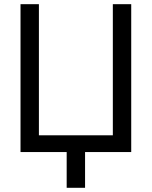

<svg xmlns="http://www.w3.org/2000/svg" viewBox="-20 -727 726 918"><path d="M78.1 -707V0H607.4V-707H519.5V-80.1H166V-707ZM386.7 170.9V-69.3H298.8V170.9Z"/></svg>

Font: Pretendard Variable
Style: Regular
Weight: 400
Designer: Base glyphs from Inter by Rasmus Andersson; Hangeul glyphs from Noto Sans CJK(Source Han Sans) by Jang Soo-young and Kan
Foundry: Kil Hyung-jin
Version: Version 1.309;Glyphs 3.2 (3225)